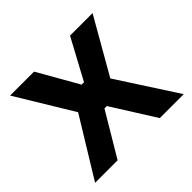

<svg xmlns="http://www.w3.org/2000/svg" viewBox="-134 -699 856 856"><g transform="rotate(-45 293.5 -271.5)"><path d="M186 -276 24 -543H175L284 -352H299L402 -543H544L394 -281L576 0H425L296 -205H281L159 0H17Z"/></g></svg>

Font: Sora-SIA SemiBold
Style: Regular
Weight: 600
Designer: Jonathan Barnbrook, Julián Moncada
Foundry: Barnbrook Fonts
Version: Version 2.000